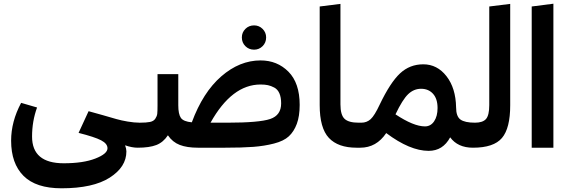

<svg xmlns="http://www.w3.org/2000/svg" viewBox="-20 -797 3064 1036"><path d="M743 -62 723 0Q692 0 655 -13Q662 6 662 20Q662 104 572 161.5Q482 219 312 219Q174 219 107 152Q40 85 40 -38Q40 -141 94 -242L180 -217Q153 -143 153 -60Q153 84 324 84Q429 84 494.5 58.5Q560 33 560 3Q560 -22 525.5 -40Q491 -58 404 -80L458 -197Q485 -190 533.5 -176Q582 -162 608 -154.5Q634 -147 669.5 -141Q705 -135 734 -135Z M1351 -529Q1323 -529 1304 -548Q1285 -567 1285 -595Q1285 -622 1304 -641Q1323 -660 1351 -660Q1378 -660 1397 -641Q1416 -622 1416 -595Q1416 -567 1397 -548Q1378 -529 1351 -529ZM1386 -471Q1476 -471 1536.5 -410Q1597 -349 1597 -231Q1597 -170 1581.5 -128.5Q1566 -87 1538.5 -61.5Q1511 -36 1458.5 -22.5Q1406 -9 1346.5 -4.5Q1287 0 1193 0H1048Q989 0 950 -15Q911 -30 886 -67Q861 -29 823.5 -14.5Q786 0 723 0L703 -62L735 -135Q770 -135 789.5 -139Q809 -143 818 -156.5Q827 -170 828.5 -183Q830 -196 830 -228V-397H942V-229Q942 -181 956 -161Q970 -141 1015 -137Q1075 -299 1174 -385Q1273 -471 1386 -471ZM1207 -135Q1379 -135 1438 -155Q1497 -175 1497 -239Q1497 -272 1487.5 -293.5Q1478 -315 1460 -324.5Q1442 -334 1425.5 -337.5Q1409 -341 1386 -341Q1231 -341 1116 -135Z M1705 -230V-762L1817 -776V-234Q1817 -177 1839 -156Q1861 -135 1915 -135L1924 -62L1904 0Q1804 0 1754.5 -53Q1705 -106 1705 -230Z M2543 -135 2552 -64 2532 0Q2450 0 2409 -56Q2370 17 2293 17Q2192 17 2064 -79Q2011 0 1924 0H1904L1884 -61L1915 -135H1930Q1959 -135 1980 -154Q2001 -173 2029 -233Q2086 -352 2138.5 -401Q2191 -450 2264 -450Q2339 -450 2389 -386Q2439 -322 2441 -218Q2441 -169 2464.5 -152Q2488 -135 2543 -135ZM2273 -115Q2304 -115 2322.5 -142.5Q2341 -170 2341 -214Q2341 -264 2316.5 -291Q2292 -318 2252 -318Q2213 -318 2182.5 -289Q2152 -260 2114 -180Q2212 -115 2273 -115Z M2532 0 2512 -62 2543 -135Q2585 -135 2602.5 -155Q2620 -175 2620 -230V-762L2733 -776V-229Q2733 -105 2688.5 -52.5Q2644 0 2532 0Z M2966 0H2849V-762L2966 -777Z"/></svg>

Font: FiraGO SemiBold
Style: Regular
Weight: 600
Designer: bBox Type
Foundry: bBox Type GmbH
Version: Version 1.001;PS 001.001;hotconv 1.0.88;makeotf.lib2.5.64775